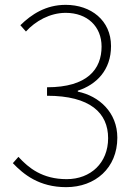

<svg xmlns="http://www.w3.org/2000/svg" viewBox="-20 -759 561 792"><path d="M253 13C373 13 464 -66 464 -191C464 -295 389 -363 301 -381V-385C378 -410 438 -470 438 -569C438 -675 355 -739 251 -739C169 -739 110 -700 64 -655L87 -629C126 -672 186 -706 251 -706C341 -706 399 -649 399 -567C399 -474 341 -399 174 -399V-364C352 -364 426 -293 426 -189C426 -87 354 -20 255 -20C155 -20 98 -66 56 -112L33 -86C77 -40 141 13 253 13Z"/></svg>

Font: Noto Sans CJK HK Thin
Style: Regular
Weight: 100
Designer: Ryoko NISHIZUKA 西塚涼子 (kana, bopomofo & ideographs); Paul D. Hunt (Latin, Greek & Cyrillic); Sandoll Communications 산돌커뮤니
Foundry: Adobe
Version: Version 2.004;hotconv 1.0.118;makeotfexe 2.5.65603